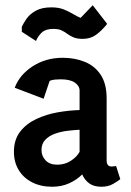

<svg xmlns="http://www.w3.org/2000/svg" viewBox="-20 -707 498 731"><path d="M179 4Q135 4 102 -13Q69 -30 51 -60Q33 -90 33 -129Q33 -175 56.5 -205.5Q80 -236 118.5 -254Q157 -272 200.5 -279.5Q244 -287 283 -288V-362Q283 -380 265 -392.5Q247 -405 211 -405Q201 -405 189 -404Q177 -403 169 -399L146 -331L36 -373Q55 -423 105 -455Q155 -487 219 -487Q265 -487 303 -471.5Q341 -456 363.5 -422Q386 -388 386 -332V-97Q386 -84 391 -78.5Q396 -73 405 -73Q410 -73 415 -74Q420 -75 422 -75L438 -25Q430 -18 411 -7Q392 4 366 4Q337 4 319.5 -9Q302 -22 293 -43Q272 -22 243 -9Q214 4 179 4ZM198 -80Q227 -80 250 -95Q273 -110 283 -129V-213Q262 -212 237 -209Q212 -206 189.5 -198Q167 -190 152.5 -175Q138 -160 138 -136Q138 -113 153.5 -96.5Q169 -80 198 -80ZM117 -551 63 -586V-605Q69 -618 81 -635.5Q93 -653 116 -666Q139 -679 176 -679Q203 -679 223 -671Q243 -663 258.5 -653.5Q274 -644 287 -639L333 -687L388 -616Q368 -591 346.5 -575Q325 -559 295 -559Q274 -559 260.5 -564.5Q247 -570 236.5 -578Q226 -586 214 -591.5Q202 -597 184 -597Q154 -597 139.5 -583.5Q125 -570 117 -551Z"/></svg>

Font: Kreon Medium
Style: Regular
Weight: 500
Version: Version 2.002